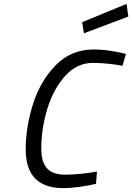

<svg xmlns="http://www.w3.org/2000/svg" viewBox="-20 -956 679 986"><path d="M112 -188Q112 -304 150 -423Q188 -542 267 -622Q346 -702 461 -702Q501 -702 548 -695Q595 -688 627 -679L609 -618Q581 -624 538 -628.5Q495 -633 457 -633Q375 -633 314.5 -566Q254 -499 223 -397Q192 -295 192 -192Q192 -124 221.5 -91.5Q251 -59 315 -59Q355 -59 400.5 -64Q446 -69 478 -75L473 -12Q441 -4 393 3Q345 10 305 10Q208 10 160 -40Q112 -90 112 -188ZM402 -842 630 -936 639 -871 411 -785Z"/></svg>

Font: Cairo
Style: Italic
Weight: 400
Italic angle: -13°
Designer: Mohamed Gaber, Accademia di Belle Arti di Urbino and others
Foundry: Kief Type Foundry, Accademia di Belle Arti di Urbino and others
Version: Version 3.011